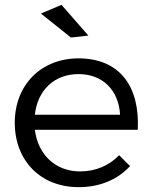

<svg xmlns="http://www.w3.org/2000/svg" viewBox="-20 -770 628 793"><path d="M345 -623 234 -750 149 -714 273 -615ZM303 -529C150 -528 41 -420 41 -263C41 -106 148 3 305 3C393 3 467 -29 517 -84L472 -129C431 -86 374 -62 311 -62C210 -62 137 -130 124 -234H549C558 -412 476 -529 303 -529ZM124 -296C135 -398 205 -464 304 -464C404 -464 470 -398 476 -296Z"/></svg>

Font: Juman Normal
Style: Regular
Weight: 300
Designer: Bandar Raffah (Arabic) Julieta Ulanovsky (Latin)
Foundry: Caramella
Version: Version 5.022;PS 005.022;hotconv 1.0.88;makeotf.lib2.5.64775